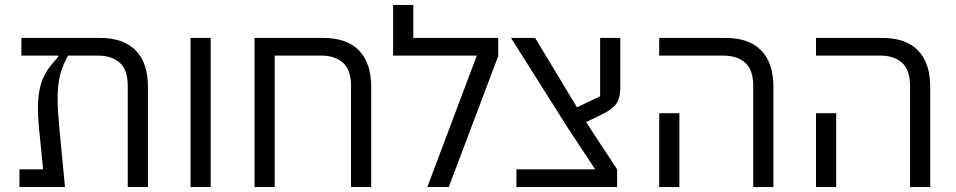

<svg xmlns="http://www.w3.org/2000/svg" viewBox="-20 -760 3883 780"><path d="M59 -72H155L138 -245Q136 -265 135 -284Q134 -303 134 -320Q134 -377 146.5 -419Q159 -461 188 -496L216 -529V-534H67V-606H385Q482 -606 531.5 -555Q581 -504 581 -407V0H499V-410Q499 -477 466 -505.5Q433 -534 380 -534H256L247 -516Q228 -479 221 -441Q214 -403 214 -358Q214 -332 216 -303Q218 -274 221 -241L244 0H59Z M754 -606H836V0H754Z M1014 -606H1292Q1389 -606 1438.5 -555Q1488 -504 1488 -407V0H1406V-410Q1406 -477 1373 -505.5Q1340 -534 1287 -534H1096V0H1014Z M1917 -534H1577V-740H1659V-606H2004V-532L1803 0H1716Z M2078 -72H2398L2287 -240L2056 -606H2154L2324 -324L2418 -369V-606H2500V-405Q2500 -362 2484.5 -339.5Q2469 -317 2431 -298L2361 -264L2487 -72V0H2078Z M3040 -410Q3040 -477 3007 -505.5Q2974 -534 2921 -534H2658V-606H2926Q3023 -606 3072.5 -555Q3122 -504 3122 -407V0H3040ZM2658 -300H2740V0H2658Z M3677 -410Q3677 -477 3644 -505.5Q3611 -534 3558 -534H3295V-606H3563Q3660 -606 3709.5 -555Q3759 -504 3759 -407V0H3677ZM3295 -300H3377V0H3295Z"/></svg>

Font: IBM Plex Sans Hebrew
Style: Regular
Weight: 400
Designer: Mike Abbink, Paul van der Laan, Pieter van Rosmalen, Yanek Iontef
Foundry: Bold Monday
Version: Version 1.2